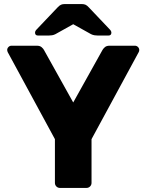

<svg xmlns="http://www.w3.org/2000/svg" viewBox="-20 -925 721 945"><path d="M275.4 0Q264.8 0 257.5 -7.2Q250.3 -14.5 250.3 -25.1V-240.1L18.1 -668.2Q17.1 -670.6 16.3 -673.3Q15.4 -676 15.4 -678.8Q15.4 -687.4 21.7 -693.7Q28 -700 36.6 -700H161.6Q176.7 -700 185.2 -692.4Q193.7 -684.9 196.5 -678.8L340.4 -420.7L484.3 -678.8Q487.4 -684.9 495.7 -692.4Q504 -700 519.1 -700H644.1Q652.7 -700 659.1 -693.7Q665.4 -687.4 665.4 -678.8Q665.4 -676 664.7 -673.3Q664 -670.6 662.6 -668.2L430.5 -240.1V-25.1Q430.5 -14.5 423.2 -7.2Q416 0 405 0ZM167.8 -750Q152.5 -750 152.5 -764.1Q152.5 -772.1 160.1 -779.8L262.8 -887.9Q273.1 -898.9 280.8 -901.9Q288.4 -905 297.9 -905H382.9Q392.7 -905 400.4 -901.9Q408 -898.9 418 -887.9L520.6 -779.8Q528.2 -772.1 528.2 -764.1Q528.2 -750 513 -750H462.2Q453.7 -750 445 -751.4Q436.2 -752.8 427.9 -757L340.4 -805.8L252.9 -757Q245.1 -752.8 236.1 -751.4Q227 -750 218.5 -750Z"/></svg>

Font: Rubik Light
Style: Regular
Weight: 300
Designer: Hubert and Fischer
Foundry: Hubert and Fischer
Version: Version 2.300;gftools[0.9.30]